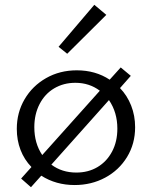

<svg xmlns="http://www.w3.org/2000/svg" viewBox="-20 -765 633 800"><path d="M260 -541 224 -570 373 -745 423 -703ZM543 -235Q543 -166 509.5 -111Q476 -56 418.5 -25Q361 6 291 6Q213 6 152 -33L109 15L68 -21L111 -69Q81 -100 65.5 -140.5Q50 -181 50 -228Q50 -296 82.5 -351.5Q115 -407 172 -439.5Q229 -472 300 -472Q378 -472 437 -433L483 -484L525 -449L480 -398Q510 -367 526.5 -325Q543 -283 543 -235ZM156 -119 396 -387Q352 -420 294 -420Q245 -420 206 -397Q167 -374 145 -331.5Q123 -289 123 -235Q123 -168 156 -119ZM469 -229Q469 -297 434 -348L194 -79Q238 -46 298 -46Q348 -46 386.5 -69Q425 -92 447 -133.5Q469 -175 469 -229Z"/></svg>

Font: Ysabeau SC
Style: Regular
Weight: 400
Designer: Christian Thalmann (Catharsis Fonts)
Version: Version 0.003